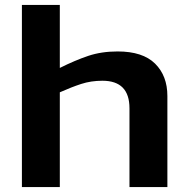

<svg xmlns="http://www.w3.org/2000/svg" viewBox="-20 -760 769 780"><path d="M69 0V-740H223V-484Q285 -515 338.5 -533Q392 -551 458 -551Q560 -551 610 -501.5Q660 -452 660 -370V0H506V-320Q506 -432 396 -432Q350 -432 310 -419Q270 -406 223 -385V0Z"/></svg>

Font: Georama Extended SemiBold
Style: Regular
Weight: 600
Width: 7
Designer: Jean-Baptiste Levee
Foundry: Production Type
Version: Version 1.000